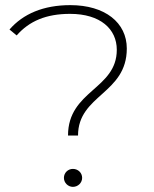

<svg xmlns="http://www.w3.org/2000/svg" viewBox="-20 -724 599 748"><path d="M284 -196C284 -355 474 -358 474 -535C474 -636 389 -704 254 -704C149 -704 70 -670 17 -609L45 -586C94 -642 160 -670 253 -670C371 -670 435 -611 435 -530C435 -376 245 -372 245 -196ZM264 4C284 4 300 -12 300 -31C300 -51 284 -66 264 -66C245 -66 229 -51 229 -31C229 -12 245 4 264 4Z"/></svg>

Font: Montserrat-Alt1 ExtLt
Style: Regular
Weight: 200
Designer: Differentunic
Foundry: Differentunic
Version: Version 7.222